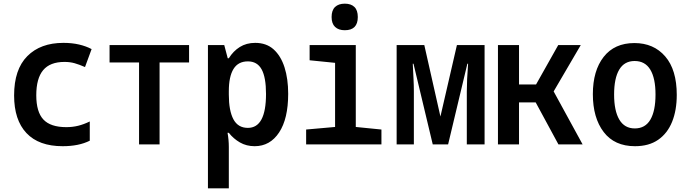

<svg xmlns="http://www.w3.org/2000/svg" viewBox="-20 -788 3750 1048"><path d="M322 10Q192 10 124.5 -61.5Q57 -133 57 -267Q57 -409 129 -481.5Q201 -554 326 -554Q373 -554 411.5 -545Q450 -536 480 -520L444 -422Q412 -436 387 -443Q362 -450 332 -450Q253 -450 215.5 -405Q178 -360 178 -268Q178 -177 217 -135.5Q256 -94 342 -94Q376 -94 406.5 -101.5Q437 -109 470 -125V-20Q440 -5 403 2.5Q366 10 322 10Z M739 0V-447H578V-542H1012V-447H851V0Z M1115 240V-542H1204L1223 -470H1229Q1253 -509 1289 -531.5Q1325 -554 1373 -554Q1434 -554 1473.5 -518.5Q1513 -483 1533 -420.5Q1553 -358 1553 -276Q1553 -140 1503.5 -65Q1454 10 1370 10Q1325 10 1289.5 -10.5Q1254 -31 1229 -63H1222Q1229 -25 1229 15V240ZM1333 -90Q1432 -90 1432 -275Q1432 -366 1408 -409.5Q1384 -453 1333 -453Q1280 -453 1254.5 -411.5Q1229 -370 1229 -290V-272Q1229 -184 1254 -137Q1279 -90 1333 -90Z M1862 -623Q1828 -623 1809 -641Q1790 -659 1790 -695Q1790 -732 1809 -750Q1828 -768 1862 -768Q1896 -768 1914.5 -750Q1933 -732 1933 -695Q1933 -623 1862 -623ZM1651 0V-81L1809 -95V-445L1670 -459V-542H1922V-95L2062 -81V0Z M2145 0V-542H2296L2384 -152L2474 -542H2625V0H2528V-288Q2528 -349 2535 -440H2531L2426 0H2342L2237 -440H2233Q2235 -399 2237 -360Q2239 -321 2239 -289V0Z M2698 0V-542H2813V-327H2906L3027 -542H3150L3002 -289L3160 0H3028L2904 -229H2813V0Z M3446 10Q3334 10 3275 -67.5Q3216 -145 3216 -274Q3216 -402 3275 -477.5Q3334 -553 3443 -553Q3548 -553 3611 -480Q3674 -407 3674 -270Q3674 -186 3648.5 -123Q3623 -60 3572.5 -25Q3522 10 3446 10ZM3445 -87Q3502 -87 3530 -135Q3558 -183 3558 -272Q3558 -361 3529.5 -408Q3501 -455 3444 -455Q3388 -455 3360 -408Q3332 -361 3332 -272Q3332 -183 3360.5 -135Q3389 -87 3445 -87Z"/></svg>

Font: Noto Sans Mono Condensed SemiBold
Style: Regular
Weight: 600
Width: 3
Designer: Monotype Design Team
Foundry: Monotype Imaging Inc.
Version: Version 2.014